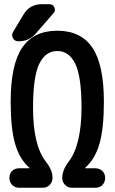

<svg xmlns="http://www.w3.org/2000/svg" viewBox="-20 -885 540 905"><path d="M118.2 -91.8Q119.1 -91.8 119.1 -93.8L117.2 -95.7Q72.3 -134.8 51.3 -207Q30.3 -279.3 30.3 -405.3Q30.3 -580.1 84.5 -660.2Q138.7 -740.2 250 -740.2Q361.3 -740.2 415.5 -660.2Q469.7 -580.1 469.7 -405.3Q469.7 -279.3 448.7 -207Q427.7 -134.8 382.8 -95.7L380.9 -93.8Q380.9 -91.8 381.8 -91.8H429.7Q449.2 -91.8 462.4 -79.1Q475.6 -66.4 475.6 -46.4Q475.6 -26.4 462.9 -13.2Q450.2 0 429.7 0H318.4Q299.8 0 286.6 -13.7Q273.4 -27.3 273.4 -45.9Q273.4 -83 303.7 -123Q363.3 -200.2 364.3 -377Q364.3 -523.4 335 -584Q305.7 -644.5 250 -644.5Q194.3 -644.5 165 -584Q135.7 -523.4 135.7 -377Q135.7 -200.2 196.3 -123Q228.5 -82 227.5 -45.9Q227.5 -27.3 214.4 -13.7Q201.2 0 181.6 0H70.3Q50.8 0 37.6 -13.2Q24.4 -26.4 24.4 -46.4Q24.4 -66.4 37.1 -79.1Q49.8 -91.8 70.3 -91.8ZM176.8 -865.2H212.9Q229.5 -865.2 236.3 -850.1Q243.2 -835 232.4 -823.2L148.4 -726.6Q116.2 -689.5 65.4 -690.4Q49.8 -690.4 41.5 -704.6Q33.2 -718.8 41 -733.4L90.8 -816.4Q120.1 -865.2 176.8 -865.2Z"/></svg>

Font: Rounded Mgen+ 2m medium
Style: Regular
Weight: 500
Designer: [Source Han Sans]
Ryoko NISHIZUKA  (kana & ideographs); Paul D. Hunt (Latin, Greek & Cyrillic); Wenlong ZHANG  (bopomofo
Version: Version 1.059.20150602